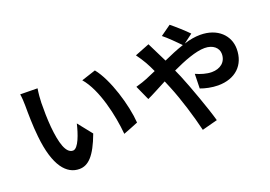

<svg xmlns="http://www.w3.org/2000/svg" viewBox="-117 -1135 2113 1505"><g transform="rotate(-20 940.0 -382.5)"><path d="M172 -701 100 -702C105 -673 107 -631 107 -604C107 -546 108 -434 118 -345C144 -88 233 7 337 7C412 7 471 -51 533 -218L486 -277L439 -336C421 -259 384 -146 339 -146C280 -146 252 -242 239 -380C233 -449 232 -521 233 -583C233 -610 238 -666 244 -700ZM711 -399C738 -307 754 -210 761 -132L823 -156L885 -181C875 -328 804 -568 714 -678L595 -639C646 -580 684 -492 711 -399Z M1410 -195C1382 -273 1353 -351 1331 -403L1305 -462C1405 -509 1508 -549 1581 -549C1652 -549 1694 -509 1694 -460C1694 -391 1642 -352 1572 -352C1530 -352 1483 -366 1441 -385L1438 -264C1474 -250 1532 -237 1583 -237C1727 -237 1817 -322 1817 -457C1817 -568 1730 -658 1584 -658C1542 -658 1496 -650 1449 -635L1523 -691C1491 -725 1420 -788 1387 -814L1300 -752C1336 -724 1396 -664 1430 -629C1375 -611 1318 -587 1261 -561L1216 -652C1206 -671 1187 -710 1179 -727L1057 -679C1075 -654 1099 -619 1112 -595C1126 -570 1140 -542 1153 -513L1069 -477C1054 -470 1012 -456 976 -446L1031 -324C1072 -342 1131 -375 1199 -410L1224 -350C1272 -234 1321 -72 1350 49L1414 32L1479 15C1464 -39 1438 -117 1410 -195Z"/></g></svg>

Font: GenSekiGothic2 TW B
Style: Regular
Weight: 700
Version: Version 2.100;PS 2.1;hotconv 16.6.51;makeotf.lib2.5.65220 DE